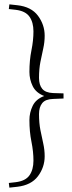

<svg xmlns="http://www.w3.org/2000/svg" viewBox="-20 -725 330 881"><path d="M271.5 -296.5V-273L223.5 -271Q188.5 -270 173.8 -251.8Q159 -233.5 159 -201.5Q159 -160.5 165.5 -127.8Q172 -95 178.5 -66.2Q185 -37.5 185 -8Q185 42.5 154.2 83.5Q123.5 124.5 59.5 132L23 136L20.5 114.5L52 111Q97 105.5 115.2 79.5Q133.5 53.5 133.5 12Q133.5 -29.5 124.2 -75.2Q115 -121 115 -174Q115 -208.5 130 -239.5Q145 -270.5 183 -284.5Q145 -299 130 -329.8Q115 -360.5 115 -395Q115 -448 124.2 -493.8Q133.5 -539.5 133.5 -581Q133.5 -622.5 115.2 -648.5Q97 -674.5 52 -680L20.5 -683.5L23 -705L59.5 -701Q123.5 -694 154.2 -652.8Q185 -611.5 185 -561Q185 -531.5 178.5 -502.8Q172 -474 165.5 -441.2Q159 -408.5 159 -367.5Q159 -335.5 173.8 -317.5Q188.5 -299.5 223.5 -298Z"/></svg>

Font: Newsreader Text Light
Style: Regular
Weight: 300
Designer: Hugues Gentile
Foundry: Production Type
Version: Version 1.001